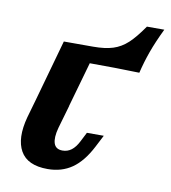

<svg xmlns="http://www.w3.org/2000/svg" viewBox="-65 -571 572 641"><g transform="rotate(10 220.5 -251.0)"><path d="M117.7 -417.1H231.6L172.3 -208.2H59.2ZM141.9 -417.1H217.1Q257.4 -417.1 284.2 -425.6Q311 -434.1 333.2 -454.6Q355.3 -475.1 382.3 -514.2H441.2Q419 -468.2 406.1 -432.3Q393.2 -396.4 384 -358.2Q301.7 -360.7 210.6 -360.7H130.6ZM176.3 -57.8Q193.2 -57.8 206.5 -67.8Q219.7 -77.8 230.2 -98.3L246.5 -130.3H303.7L282.9 -90Q255.6 -37 220.5 -12.7Q185.4 11.6 138 11.6Q69.5 11.6 45.7 -30.6Q21.8 -72.8 41.6 -146.7L59.2 -208.2H172.6L149.9 -129.7Q140.7 -95.5 147 -76.6Q153.3 -57.8 176.3 -57.8Z"/></g></svg>

Font: Playfair Micro SmCond SmLight
Style: Italic
Weight: 360
Width: 4
Italic angle: -15.6°
Designer: Claus Eggers Sørensen
Foundry: Claus Eggers Sørensen
Version: Version 2.203;Glyphs 3.3 (3326)